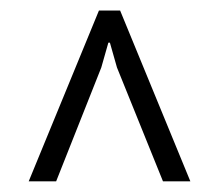

<svg xmlns="http://www.w3.org/2000/svg" viewBox="-20 -695 415 359"><path d="M169.4 -568.8 85 -356H33.7L165 -675.3H204.6L335.9 -356H284.7L198.7 -568.8L185.5 -615.2H182.6Z"/></svg>

Font: Yantramanav Light
Style: Regular
Weight: 300
Version: Version 1.001;PS 1.0;hotconv 1.0.72;makeotf.lib2.5.5900; ttf